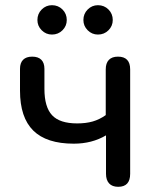

<svg xmlns="http://www.w3.org/2000/svg" viewBox="-20 -712 598 739"><path d="M388 -43V-191Q334 -159 264 -159Q159 -159 108 -209.5Q57 -260 57 -363V-447Q57 -470 69 -482Q81 -494 104 -494Q127 -494 139 -482Q151 -470 151 -447V-370Q151 -300 180.5 -268.5Q210 -237 277 -237Q311 -237 337 -244.5Q363 -252 387 -269V-445Q387 -469 399 -481.5Q411 -494 434 -494Q481 -494 481 -445V-43Q481 7 435 7Q412 7 400 -6Q388 -19 388 -43ZM124 -635Q124 -659 140.5 -675.5Q157 -692 180 -692Q204 -692 220.5 -675.5Q237 -659 237 -635Q237 -612 220.5 -595.5Q204 -579 180 -579Q157 -579 140.5 -595.5Q124 -612 124 -635ZM301 -635Q301 -659 317.5 -675.5Q334 -692 357 -692Q381 -692 397.5 -675.5Q414 -659 414 -635Q414 -612 397.5 -595.5Q381 -579 357 -579Q334 -579 317.5 -595.5Q301 -612 301 -635Z"/></svg>

Font: SN Pro
Style: Regular
Weight: 400
Designer: Tobias Whetton
Foundry: Supernotes
Version: Version 1.003